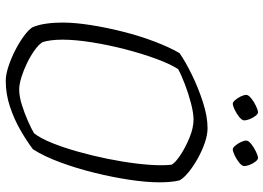

<svg xmlns="http://www.w3.org/2000/svg" viewBox="-148 -792 940 685"><g transform="rotate(90 322.5 -450.0)"><path d="M269 0Q247 0 218 -9.5Q189 -19 160.5 -33.5Q132 -48 109.5 -64.5Q87 -81 78 -95Q69 -116 65 -143.5Q61 -171 61 -202Q61 -247 70 -304Q79 -361 94 -420Q109 -479 129 -531.5Q149 -584 170 -620Q200 -641 247 -664Q294 -687 345 -703.5Q396 -720 438 -720Q461 -720 489 -710.5Q517 -701 545 -685.5Q573 -670 594.5 -652.5Q616 -635 624 -620Q628 -604 629.5 -585Q631 -566 631 -548Q631 -503 622 -442.5Q613 -382 597 -317Q581 -252 559.5 -194Q538 -136 513 -97Q484 -75 445 -52.5Q406 -30 361 -15Q316 0 269 0ZM300 -48Q324 -48 354.5 -57.5Q385 -67 413 -79.5Q441 -92 456 -101Q474 -124 490.5 -165Q507 -206 521.5 -257.5Q536 -309 547 -363Q558 -417 564 -467Q570 -517 570 -554Q570 -565 569.5 -574.5Q569 -584 568 -592Q560 -606 532.5 -624Q505 -642 470.5 -656Q436 -670 407 -670Q384 -670 349.5 -661Q315 -652 282 -639.5Q249 -627 227 -615Q209 -587 190.5 -537Q172 -487 156.5 -427Q141 -367 131.5 -307.5Q122 -248 122 -202Q122 -180 124.5 -161Q127 -142 131 -131Q139 -118 159 -103.5Q179 -89 204.5 -76.5Q230 -64 255.5 -56Q281 -48 300 -48ZM513 -810Q508 -810 500.5 -818.5Q493 -827 487.5 -838.5Q482 -850 482 -858Q482 -866 494.5 -876Q507 -886 522 -893Q537 -900 544 -900Q550 -900 557 -891Q564 -882 568.5 -870.5Q573 -859 573 -851Q573 -843 561.5 -833.5Q550 -824 535.5 -817Q521 -810 513 -810ZM350 -810Q345 -810 337.5 -818.5Q330 -827 324.5 -838.5Q319 -850 319 -858Q319 -866 331.5 -876Q344 -886 359 -893Q374 -900 381 -900Q387 -900 394 -891Q401 -882 405.5 -870.5Q410 -859 410 -851Q410 -843 398.5 -833.5Q387 -824 372.5 -817Q358 -810 350 -810Z"/></g></svg>

Font: Texturina 72pt 72pt Thin
Style: Italic
Weight: 100
Italic angle: -11°
Designer: Guillermo Torres Carreño
Foundry: Omnibus-Type
Version: Version 1.002; ttfautohint (v1.8.3)